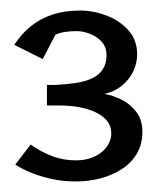

<svg xmlns="http://www.w3.org/2000/svg" viewBox="-20 -743 297 364"><path d="M124 -399Q98 -399 76.5 -404Q55 -409 38 -416Q21 -423 9 -431L38 -469Q56 -456 77.5 -447.5Q99 -439 124 -439Q141 -439 154 -444Q167 -449 175 -456.5Q183 -464 187 -472.5Q191 -481 191 -490Q191 -503 184 -512.5Q177 -522 163.5 -529Q150 -536 132 -539.5Q114 -543 92 -543H69V-582H86Q105 -583 122.5 -585.5Q140 -588 153.5 -594Q167 -600 174.5 -611Q182 -622 182 -638Q182 -653 173.5 -663Q165 -673 151.5 -678.5Q138 -684 125 -684Q114 -684 103.5 -682.5Q93 -681 85 -677L61 -631L7 -658Q20 -678 37.5 -692.5Q55 -707 78.5 -715Q102 -723 132 -723Q157 -723 182 -713.5Q207 -704 223.5 -685.5Q240 -667 240 -640Q240 -623 232.5 -607.5Q225 -592 211 -580.5Q197 -569 178 -565Q195 -562 211.5 -553.5Q228 -545 239 -530Q250 -515 250 -493Q250 -469 239 -451Q228 -433 209.5 -421.5Q191 -410 169 -404.5Q147 -399 124 -399Z"/></svg>

Font: Kreon
Style: Regular
Weight: 400
Designer: Julia Petretta
Foundry: Julia Petretta and Eli Heuer
Version: Version 2.002